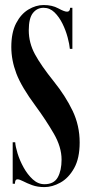

<svg xmlns="http://www.w3.org/2000/svg" viewBox="-20 -731 358 764"><path d="M157 13.5Q129.5 13.5 108.2 5.8Q87 -2 72.2 -9.8Q57.5 -17.5 49.5 -17.5Q39.5 -17.5 39.5 0H30.5V-165H40.5Q41.5 -148 50 -120.2Q58.5 -92.5 74 -64.5Q89.5 -36.5 110.5 -17.2Q131.5 2 157 2Q194.5 2 209.8 -25.2Q225 -52.5 225 -96Q225 -146 194 -199.5Q163 -253 121.5 -309.5Q65.5 -385 45.2 -438.2Q25 -491.5 25 -544Q25 -601.5 44.2 -638.5Q63.5 -675.5 93.2 -693.2Q123 -711 153.5 -711Q187.5 -711 211.8 -697.8Q236 -684.5 247 -684.5Q258.5 -684.5 259 -700H268V-536.5H258Q256.5 -554.5 249.2 -582Q242 -609.5 228.8 -636.5Q215.5 -663.5 196.8 -681.8Q178 -700 153.5 -700Q127.5 -700 111 -679.2Q94.5 -658.5 94.5 -610.5Q94.5 -560.5 119 -515.2Q143.5 -470 194.5 -406.5Q241 -348.5 269 -290Q297 -231.5 297 -164Q297 -101 275 -61.8Q253 -22.5 220.5 -4.5Q188 13.5 157 13.5Z"/></svg>

Font: Imbue 100pt SemiBold
Style: Regular
Weight: 600
Designer: Tyler Finck
Foundry: Etcetera Type Company
Version: Version 1.102; ttfautohint (v1.8.3)